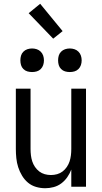

<svg xmlns="http://www.w3.org/2000/svg" viewBox="-20 -990 540 1018"><path d="M220 8Q195 8 171 1Q147 -6 128.5 -21.5Q110 -37 97 -58.5Q84 -80 76.5 -103.5Q69 -127 66.5 -151.5Q64 -176 64 -200V-520H142V-200Q142 -183 144 -166.5Q146 -150 151 -134.5Q156 -119 165.5 -105Q175 -91 188 -81Q201 -71 217 -66.5Q233 -62 250 -62Q267 -62 283 -66.5Q299 -71 312 -81Q325 -91 334.5 -105Q344 -119 349 -134.5Q354 -150 356 -166.5Q358 -183 358 -200V-520H436V0H358V-91Q350 -70 337 -51Q324 -32 305.5 -18Q287 -4 264.5 2Q242 8 220 8ZM350 -608Q337 -608 325 -611.5Q313 -615 304 -624Q295 -633 291.5 -645Q288 -657 288 -670Q288 -683 291.5 -695Q295 -707 304 -716Q313 -725 325 -729Q337 -733 350 -733Q363 -733 375 -729Q387 -725 396 -716Q405 -707 409 -695Q413 -683 413 -670Q413 -657 409 -645Q405 -633 396 -624Q387 -615 375 -611.5Q363 -608 350 -608ZM150 -608Q137 -608 125 -611.5Q113 -615 104 -624Q95 -633 91.5 -645Q88 -657 88 -670Q88 -683 91.5 -695Q95 -707 104 -716Q113 -725 125 -729Q137 -733 150 -733Q163 -733 175 -729Q187 -725 196 -716Q205 -707 209 -695Q213 -683 213 -670Q213 -657 209 -645Q205 -633 196 -624Q187 -615 175 -611.5Q163 -608 150 -608ZM262 -785 132 -920 193 -970 312 -825Z"/></svg>

Font: Iosevka NFM
Style: Regular
Weight: 400
Monospace: yes
Designer: Belleve Invis
Foundry: Belleve Invis
Version: Version 29.0.4; ttfautohint (v1.8.4);Nerd Fonts 3.3.0